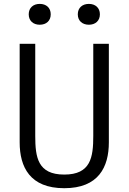

<svg xmlns="http://www.w3.org/2000/svg" viewBox="-20 -955 660 986"><path d="M310 -58.5C174 -58.5 161 -147 161 -257V-730H81V-224C81 -96.5 134.5 11.5 310 11.5C485.5 11.5 539 -96.5 539 -224V-730H459V-257C459 -147 446 -58.5 310 -58.5ZM184 -828C217.5 -828 240.5 -848 240.5 -881.5C240.5 -915 217.5 -935 184 -935C151 -935 127.5 -915 127.5 -881.5C127.5 -848 151 -828 184 -828ZM436.5 -828C469.5 -828 493 -848 493 -881.5C493 -915 469.5 -935 436.5 -935C403 -935 379.5 -915 379.5 -881.5C379.5 -848 403 -828 436.5 -828Z"/></svg>

Font: Monaspace Neon Light
Style: Regular
Weight: 300
Designer: Riley Cran & the Lettermatic Team
Foundry: Lettermatic
Version: Version 1.200 (Monaspace Neon)